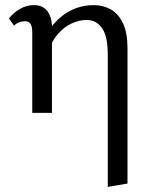

<svg xmlns="http://www.w3.org/2000/svg" viewBox="-20 -441 584 750"><path d="M401 289V-225Q401 -300 378.5 -331.5Q356 -363 318 -363Q290 -363 260 -349.5Q230 -336 205.5 -307.5Q181 -279 167 -235L133 -252Q157 -310 189.5 -347Q222 -384 261.5 -402.5Q301 -421 346 -421Q383 -421 413 -404Q443 -387 460.5 -350Q478 -313 478 -252V276ZM106 0V-315Q106 -325 104 -335Q102 -345 96 -351.5Q90 -358 78 -358Q67 -358 55.5 -354Q44 -350 35 -341L15 -369Q33 -392 58.5 -406.5Q84 -421 112 -421Q138 -421 153.5 -409Q169 -397 176 -377.5Q183 -358 183 -334V0Z"/></svg>

Font: Ysabeau Office Medium
Style: Regular
Weight: 500
Designer: Christian Thalmann (Catharsis Fonts)
Version: Version 2.001;gftools[0.9.30]; featfreeze: tnum,lnum,ss02